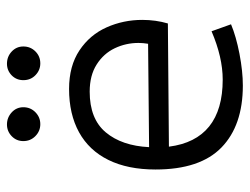

<svg xmlns="http://www.w3.org/2000/svg" viewBox="-104 -606 721 554"><g transform="rotate(-90 257.0 -328.5)"><path d="M477.1 -278.8Q477.1 -240.2 466.8 -205.1L111.3 -202.1Q121.1 -125 169.7 -85.9Q218.3 -46.9 304.7 -46.9Q369.1 -46.9 444.3 -79.1L464.4 -22.9Q429.7 -8.3 379.2 1.5Q328.6 11.2 287.6 11.2Q172.4 11.2 108.9 -50.5Q45.4 -112.3 45.4 -240.7Q45.4 -320.8 73 -376.7Q100.6 -432.6 152.8 -461.4Q205.1 -490.2 277.8 -490.2Q344.2 -490.2 389.2 -460.2Q434.1 -430.2 455.6 -381.8Q477.1 -333.5 477.1 -278.8ZM410.6 -290Q410.6 -326.2 395.3 -358.4Q379.9 -390.6 348.4 -410.6Q316.9 -430.7 270 -430.7Q191.4 -430.7 152.6 -384.3Q113.8 -337.9 109.9 -259.3L408.2 -262.2Q410.6 -276.9 410.6 -290ZM127.4 -622.1Q127.4 -642.1 141.6 -655.8Q155.8 -669.4 175.3 -669.4Q195.3 -669.4 210.2 -655.8Q225.1 -642.1 225.1 -622.1Q225.1 -601.6 210.7 -587.4Q196.3 -573.2 176.3 -573.2Q156.2 -573.2 141.8 -587.4Q127.4 -601.6 127.4 -622.1ZM303.2 -622.1Q303.2 -642.1 317.1 -655.8Q331.1 -669.4 350.6 -669.4Q371.1 -669.4 385.7 -655.8Q400.4 -642.1 400.4 -622.1Q400.4 -601.6 386.2 -587.4Q372.1 -573.2 351.6 -573.2Q332 -573.2 317.6 -587.2Q303.2 -601.1 303.2 -622.1Z"/></g></svg>

Font: Selawik Semilight
Style: Regular
Weight: 300
Designer: Aaron Bell
Foundry: Microsoft Corporation
Version: Version 1.01